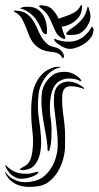

<svg xmlns="http://www.w3.org/2000/svg" viewBox="-42 -733 388 756"><path d="M123 -369Q124 -378 129 -390.5Q134 -403 142.5 -414.5Q151 -426 163 -435.5Q175 -445 190 -448Q222 -454 243 -444Q264 -434 275 -421Q279 -415 278 -414Q276 -412 271 -415Q265 -419 251.5 -422Q238 -425 222.5 -423.5Q207 -422 192.5 -414Q178 -406 169 -388Q161 -371 158 -353Q155 -335 154.5 -319.5Q154 -304 155 -293Q156 -282 156 -278Q158 -267 159.5 -250.5Q161 -234 161 -217Q161 -200 160 -183.5Q159 -167 156 -155Q155 -152 153.5 -145Q152 -138 150 -138Q145 -138 145 -145Q145 -152 145 -155Q143 -180 138 -205.5Q133 -231 128.5 -258Q124 -285 122 -312.5Q120 -340 123 -369ZM88 -171Q89 -191 84.5 -227.5Q80 -264 81 -312Q82 -337 86 -363.5Q90 -390 105 -416Q121 -444 145.5 -457.5Q170 -471 188 -470Q191 -470 194 -470Q197 -470 197 -469Q197 -467 196 -467.5Q195 -468 189 -466Q171 -461 157 -449.5Q143 -438 133 -423Q123 -408 117 -392Q111 -376 110 -363Q104 -308 111 -267Q116 -234 119 -198.5Q122 -163 116.5 -133.5Q111 -104 95.5 -84.5Q80 -65 48 -63Q45 -63 40.5 -63.5Q36 -64 36 -66Q36 -68 45 -73Q71 -85 79 -108Q87 -131 88 -171ZM-18 -53Q-4 -31 26.5 -20.5Q57 -10 99 -22Q120 -28 136 -43Q152 -58 162.5 -76.5Q173 -95 178.5 -115Q184 -135 185 -152Q186 -180 183.5 -207Q181 -234 177.5 -259.5Q174 -285 171.5 -309Q169 -333 171 -356Q173 -381 185 -394Q197 -407 214.5 -410.5Q232 -414 251 -408Q270 -402 286 -389Q290 -387 289 -384Q289 -382 287 -383Q285 -384 283 -385Q246 -397 225.5 -392Q205 -387 203 -356Q201 -320 208.5 -271.5Q216 -223 214 -164Q215 -144 209.5 -118Q204 -92 191.5 -67.5Q179 -43 158.5 -24Q138 -5 110 0Q57 8 25.5 -6Q-6 -20 -20 -49Q-22 -55 -22 -56H-21Q-21 -56 -18 -53ZM26 -53Q45 -48 72 -49Q81 -50 94 -54Q107 -58 108 -56Q111 -52 102 -46Q93 -40 79 -35.5Q65 -31 50 -29.5Q35 -28 25 -32Q6 -40 -2.5 -49.5Q-11 -59 -18 -73L-20 -77Q-22 -81 -21 -82Q-20 -83 -18 -82Q-17 -81 -17 -80Q-5 -69 3.5 -63.5Q12 -58 26 -53ZM324 -602Q322 -591 310.5 -578.5Q299 -566 283 -556.5Q267 -547 248.5 -542.5Q230 -538 215 -544Q207 -547 198.5 -552Q190 -557 183.5 -562Q177 -567 173.5 -571.5Q170 -576 172 -579Q174 -581 178.5 -578.5Q183 -576 187 -575Q214 -567 240 -569.5Q266 -572 289 -590Q296 -596 304.5 -606Q313 -616 317 -624Q320 -629 321 -628Q326 -623 326 -615Q326 -607 324 -602ZM228 -595Q220 -596 219 -599.5Q218 -603 223 -607Q230 -615 241 -622Q252 -629 263 -638.5Q274 -648 284 -661Q294 -674 300 -695Q302 -700 302 -703.5Q302 -707 305 -706Q307 -706 309 -694Q314 -683 314 -669Q314 -655 309 -644Q301 -627 292 -617Q283 -607 273 -602Q263 -597 251.5 -596Q240 -595 228 -595ZM38 -701Q45 -705 54.5 -706Q64 -707 75 -706Q94 -705 107.5 -695.5Q121 -686 129 -671.5Q137 -657 140.5 -639.5Q144 -622 143 -606Q143 -604 142 -601Q141 -598 139 -598Q128 -599 121 -617Q114 -635 101 -655Q90 -670 75.5 -681.5Q61 -693 41 -699H39Q36 -699 38 -701ZM112 -709Q112 -712 117.5 -712Q123 -712 124 -712Q152 -710 166.5 -693.5Q181 -677 189 -659Q198 -663 209 -666.5Q220 -670 231 -674.5Q242 -679 251.5 -684.5Q261 -690 267 -698Q270 -701 273.5 -707.5Q277 -714 279 -713Q280 -713 281 -709.5Q282 -706 280 -695Q277 -675 265.5 -662Q254 -649 241 -641.5Q228 -634 216.5 -631Q205 -628 201 -628Q205 -612 208 -604Q211 -596 212.5 -593Q214 -590 214.5 -589Q215 -588 215 -585Q216 -578 208 -580Q186 -589 176.5 -609.5Q167 -630 157 -653Q149 -671 139 -682.5Q129 -694 112 -707ZM21 -691Q46 -690 61 -680Q76 -670 86 -655.5Q96 -641 103.5 -623.5Q111 -606 119.5 -590.5Q128 -575 140.5 -563Q153 -551 174 -547Q187 -544 194.5 -537.5Q202 -531 206 -524Q210 -517 210 -511Q210 -505 209 -505Q204 -504 202.5 -507Q201 -510 197 -514.5Q193 -519 185 -523Q177 -527 161 -529Q133 -531 116 -541Q99 -551 88.5 -565Q78 -579 71.5 -596Q65 -613 58.5 -629.5Q52 -646 43.5 -660.5Q35 -675 19 -684Q14 -686 12.5 -689Q11 -692 21 -691Z"/></svg>

Font: mr_AkronimG
Style: Regular
Weight: 400
Version: Version 1.002 April 14, 2020